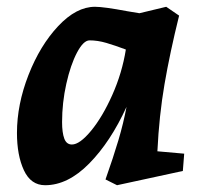

<svg xmlns="http://www.w3.org/2000/svg" viewBox="-20 -532 601 566"><path d="M30 -140Q30 -224 64 -311Q98 -398 151.5 -455Q205 -512 260 -512Q286 -512 355 -499L391 -493L470 -512L508 -486Q481 -377 465 -284Q449 -191 444 -86L523 -79L519 -28L325 14L291 -3Q314 -68 329 -118.5Q344 -169 353 -217Q306 -114 243 -50Q180 14 113 14Q71 14 50.5 -30Q30 -74 30 -140ZM192 -106Q215 -106 248.5 -146.5Q282 -187 311 -252Q340 -317 351 -386Q319 -398 293.5 -405.5Q268 -413 244 -413Q226 -413 207 -377Q188 -341 175.5 -285Q163 -229 163 -172Q163 -141 169.5 -123.5Q176 -106 192 -106Z"/></svg>

Font: Andada Pro ExtraBold
Style: Italic
Weight: 800
Italic angle: -6.99998°
Designer: Carolina Giovagnoli
Foundry: Huerta Tipografica
Version: Version 3.005; ttfautohint (v1.8.4)